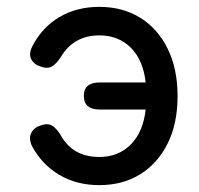

<svg xmlns="http://www.w3.org/2000/svg" viewBox="-20 -528 578 559"><path d="M269 11Q203 11 152.5 -19Q102 -49 73 -103Q63 -125 71 -141Q79 -157 99 -163Q119 -170 132 -162Q145 -154 157 -134Q192 -71 269 -71Q325 -71 361 -107.5Q397 -144 404 -209H271Q224 -209 224 -249Q224 -288 271 -288H404Q397 -353 361 -389Q325 -425 269 -425Q195 -425 157 -362Q145 -343 132 -335Q119 -327 99 -334Q79 -340 71 -355.5Q63 -371 74 -393Q102 -448 152.5 -478Q203 -508 269 -508Q337 -508 388 -476.5Q439 -445 468 -386.5Q497 -328 497 -248Q497 -168 468 -110Q439 -52 388 -20.5Q337 11 269 11Z"/></svg>

Font: Zen Maru Gothic Medium
Style: Regular
Weight: 500
Designer: Yoshimichi Ohira
Foundry: Positype
Version: Version 1.001